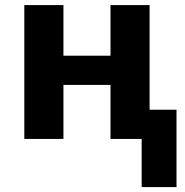

<svg xmlns="http://www.w3.org/2000/svg" viewBox="-20 -555 739 767"><path d="M685.1 192.4H545.9V0H421.4V-215.8H233.4V0H77.1V-534.7H233.4V-332.5H421.4V-534.7H577.6V-116.7H685.1Z"/></svg>

Font: Lunasima
Style: Bold
Weight: 700
Designer: The DocRepair Project, Monotype Design Team
Foundry: Google
Version: Version 2.009